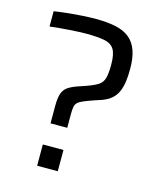

<svg xmlns="http://www.w3.org/2000/svg" viewBox="-106 -774 715 851"><g transform="rotate(15 251.5 -348.0)"><path d="M153.7 -196.9V-276.8Q153.7 -314.8 161.2 -335Q168.7 -355.1 185.3 -366.2Q201.9 -377.3 227.9 -386.1L263.5 -398.3Q299.7 -411 317.1 -422.7Q334.5 -434.4 340.4 -456Q346.3 -477.5 346.3 -517.8Q346.3 -566.4 332.5 -588.1Q318.7 -609.8 287.1 -615.8Q255.5 -621.8 201.2 -621.8Q186.2 -621.8 166.7 -620.8Q147.2 -619.8 125 -618.3Q102.8 -616.8 80.8 -614.8Q58.7 -612.8 38.4 -610.3V-680.4Q67 -684.9 101.2 -688.5Q135.3 -692 168.8 -694Q202.3 -696 229.6 -696Q284.3 -696 322.9 -687.1Q361.5 -678.1 385.4 -657.6Q409.4 -637.1 420.8 -603.7Q432.3 -570.2 432.3 -521.2Q432.3 -488.8 428.7 -462.4Q425 -436 416 -415.6Q407 -395.3 390.6 -380.8Q374.3 -366.2 348.9 -356.9L313.2 -345Q283.9 -334.8 267 -327.5Q250.1 -320.2 242.5 -312.5Q234.9 -304.8 232.7 -292.8Q230.4 -280.7 230.4 -259.6V-196.9ZM145 0V-97.6H239.7V0Z"/></g></svg>

Font: Saira Thin
Style: Regular
Weight: 100
Designer: Hector Gatti with collaboration of the Omnibus-Type team
Foundry: Omnibus-Type
Version: Version 1.101